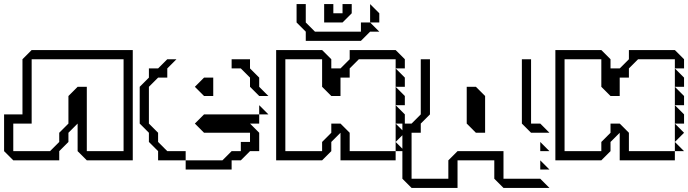

<svg xmlns="http://www.w3.org/2000/svg" viewBox="-20 -785 3369 940"><path d="M45 -180V-45H225L270 -90V-135L315 -180V-315L360 -360H405V-45H585V-495H135V-180ZM0 -45V-225H90V-495L135 -540H630V0H405L360 -45V-180L315 -135V-90L270 -45V0H45Z M1114 -450V-495H1204V-450L1249 -405V-360L1294 -315H1249L1204 -360V-405L1159 -450ZM754 0V-45L709 -90V-135L664 -180V-360L709 -405V-450H754L799 -495H844L799 -450V-405H754L709 -360V-180L754 -135V-90L799 -45H889V0ZM979 -315 934 -360 979 -405H1024V-315ZM1249 -225V-270L1294 -225ZM889 45V0H1069L1114 -45H1159V-90H1204V-135H979L934 -180L979 -225H1249V-180H1204L1249 -135V-45H1204L1159 0H1114V45Z M1917 -360V-450L1962 -405V-360ZM1917 -270V-360L1962 -315V-270ZM1917 -180V-270L1962 -225V-180ZM1917 -90V-180L1962 -135ZM1917 -45V-90L1962 -45ZM1332 0V-540H1557L1602 -495V-450H1647L1692 -495V-540H1917L1962 -495V-450H1917V-495H1737L1692 -450V-405H1647V-315H1602L1557 -360V-495H1377V-45H1557V-90L1602 -135V-180H1647L1692 -135V-45H1917V0H1647V-135L1602 -90V-45L1557 0ZM1792 -675V-765L1837 -720V-675ZM1567 -675V-765H1612V-720H1657V-765H1702V-720L1657 -675ZM1477 -585V-630L1432 -675V-765H1477V-675L1522 -630H1747V-675H1792L1837 -630H1792L1747 -585Z M2535 -180V-495H2580V-180H2625L2670 -135H2580ZM2625 -45V-90L2670 -45ZM2625 45V0L2670 45ZM1950 90V-180H1995L2040 -225V-495H2085V-225L2040 -180V-135H1995V90H2175V0L2220 -45H2445V90H2625L2670 135H2445L2400 90V0H2220V135H1995ZM2265 -180V-360H2310L2355 -315V-135H2310Z M3284 -360V-450L3329 -405V-360ZM3284 -270V-360L3329 -315V-270ZM3284 -180V-270L3329 -225V-180ZM3284 -90V-180L3329 -135ZM3284 -45V-90L3329 -45ZM2699 0V-540H2924L2969 -495V-450H3014L3059 -495V-540H3284L3329 -495V-450H3284V-495H3104L3059 -450V-405H3014V-315H2969L2924 -360V-495H2744V-45H2924V-90L2969 -135V-180H3014L3059 -135V-45H3284V0H3014V-135L2969 -90V-45L2924 0Z"/></svg>

Font: Rubik Iso
Style: Regular
Weight: 400
Designer: Hubert and Fischer, NaN
Foundry: Hubert and Fischer, NaN
Version: Version 2.200